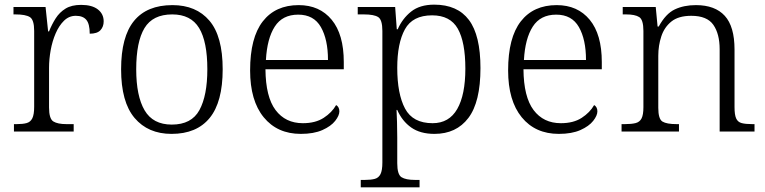

<svg xmlns="http://www.w3.org/2000/svg" viewBox="-20 -566 3293 826"><path d="M40 0V-32H52Q78 -32 94.5 -36.5Q111 -41 119 -57Q127 -73 127 -107V-433Q127 -481 108.5 -492.5Q90 -504 47 -504H38V-536H176L187 -431H191Q203 -461 219.5 -487Q236 -513 262 -529Q288 -545 329 -545Q376 -545 401 -525.5Q426 -506 426 -474Q426 -451 412 -436Q398 -421 366 -421Q366 -463 351.5 -480.5Q337 -498 306 -498Q277 -498 255.5 -477Q234 -456 219.5 -422.5Q205 -389 198 -350Q191 -311 191 -274V-104Q191 -55 209.5 -43.5Q228 -32 266 -32H297V0Z M718 10Q617 10 559 -58.5Q501 -127 501 -268Q501 -408 556.5 -476Q612 -544 722 -544Q824 -544 881 -477Q938 -410 938 -268Q938 -127 882 -58.5Q826 10 718 10ZM719 -30Q804 -30 838 -92.5Q872 -155 872 -268Q872 -387 836.5 -445.5Q801 -504 721 -504Q637 -504 601.5 -445Q566 -386 566 -268Q566 -153 602 -91.5Q638 -30 719 -30Z M1274 10Q1173 10 1114.5 -61.5Q1056 -133 1056 -263Q1056 -404 1110.5 -474Q1165 -544 1265 -544Q1355 -544 1407 -481Q1459 -418 1459 -299V-268H1122Q1123 -149 1165.5 -92.5Q1208 -36 1283 -36Q1337 -36 1372.5 -59Q1408 -82 1426 -114Q1432 -111 1436 -104Q1440 -97 1440 -87Q1440 -69 1422 -46Q1404 -23 1367 -6.5Q1330 10 1274 10ZM1391 -308Q1391 -396 1360.5 -449.5Q1330 -503 1263 -503Q1195 -503 1162 -451.5Q1129 -400 1124 -308Z M1532 240V208H1550Q1576 208 1592.5 203.5Q1609 199 1617 183Q1625 167 1625 133V-433Q1625 -481 1607 -492.5Q1589 -504 1546 -504H1519V-536H1680L1687 -440H1691Q1711 -486 1748.5 -516Q1786 -546 1848 -546Q1948 -546 1997.5 -480Q2047 -414 2047 -273Q2047 -127 1995 -58.5Q1943 10 1849 10Q1788 10 1749 -17.5Q1710 -45 1689 -93H1686Q1687 -72 1688 -41Q1689 -10 1689 25V136Q1689 185 1707.5 196.5Q1726 208 1765 208H1785V240ZM1841 -36Q1912 -36 1947 -97Q1982 -158 1982 -271Q1982 -385 1949.5 -442.5Q1917 -500 1839 -500Q1755 -500 1722 -440Q1689 -380 1689 -274Q1689 -162 1722.5 -99Q1756 -36 1841 -36Z M2384 10Q2283 10 2224.5 -61.5Q2166 -133 2166 -263Q2166 -404 2220.5 -474Q2275 -544 2375 -544Q2465 -544 2517 -481Q2569 -418 2569 -299V-268H2232Q2233 -149 2275.5 -92.5Q2318 -36 2393 -36Q2447 -36 2482.5 -59Q2518 -82 2536 -114Q2542 -111 2546 -104Q2550 -97 2550 -87Q2550 -69 2532 -46Q2514 -23 2477 -6.5Q2440 10 2384 10ZM2501 -308Q2501 -396 2470.5 -449.5Q2440 -503 2373 -503Q2305 -503 2272 -451.5Q2239 -400 2234 -308Z M2654 0V-32H2668Q2697 -32 2714.5 -36.5Q2732 -41 2740 -56.5Q2748 -72 2748 -105V-433Q2748 -481 2730 -492.5Q2712 -504 2674 -504H2659V-536H2801L2809 -452H2814Q2844 -507 2883 -525.5Q2922 -544 2974 -544Q3056 -544 3098 -498Q3140 -452 3140 -353V-105Q3140 -72 3147 -56.5Q3154 -41 3170.5 -36.5Q3187 -32 3216 -32H3226V0H3076V-354Q3076 -420 3049 -459Q3022 -498 2954 -498Q2899 -498 2868.5 -473.5Q2838 -449 2825 -409.5Q2812 -370 2812 -326V-102Q2812 -54 2830 -43Q2848 -32 2891 -32H2901V0Z"/></svg>

Font: Noto Serif Tamil Light
Style: Regular
Weight: 300
Designer: Indian Type Foundry, Tom Grace, and the Monotype Design Team
Foundry: Monotype Imaging Inc.
Version: Version 2.004; ttfautohint (v1.8.4.7-5d5b)